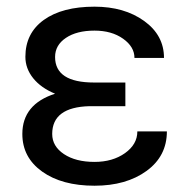

<svg xmlns="http://www.w3.org/2000/svg" viewBox="-20 -558 579 587"><path d="M139.6 -148.4Q139.6 -110.8 175.5 -86.9Q211.4 -63 269 -63Q324.2 -63 362.1 -89.8Q399.9 -116.7 399.9 -156.2H490.2Q490.2 -80.6 428 -35.4Q365.7 9.8 269 9.8Q169.4 9.8 108.9 -33.4Q48.3 -76.7 48.3 -148.4Q48.3 -239.3 148.4 -271.5Q105.5 -289.1 81.5 -318.8Q57.6 -348.6 57.6 -384.3Q57.6 -456.5 114 -497.1Q170.4 -537.6 269 -537.6Q359.9 -537.6 420.7 -493.9Q481.4 -450.2 481.4 -380.9H391.1Q391.1 -415 356.2 -439.7Q321.3 -464.4 269 -464.4Q214.4 -464.4 181.4 -442.1Q148.4 -419.9 148.4 -383.8Q148.4 -305.7 267.6 -305.7H363.3V-233.4H253.9Q139.6 -230.5 139.6 -148.4Z"/></svg>

Font: Roboto
Style: Regular
Weight: 400
Designer: Google
Version: Version 2.001047; 2015